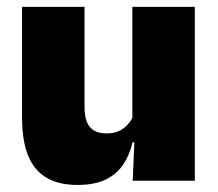

<svg xmlns="http://www.w3.org/2000/svg" viewBox="-20 -512 618 544"><path d="M42.5 -492.5H219.5V-209.5Q219.5 -186 225.2 -169Q231 -152 245 -143Q259 -134 283 -134Q302 -134 316.2 -140.5Q330.5 -147 340.8 -158Q351 -169 357 -182L384 -109H355.5Q348 -75 330.2 -47.5Q312.5 -20 281 -4Q249.5 12 199.5 12Q146 12 111 -9Q76 -30 59.2 -72.2Q42.5 -114.5 42.5 -179ZM355 -492.5H532V0H356L361.5 -126.5L355 -144.5Z"/></svg>

Font: Anek Devanagari ExtraBold
Style: Regular
Weight: 800
Designer: Kailash Malviya (Devanagari) & Yesha Goshar (Latin)
Foundry: Ek Type
Version: Version 1.003